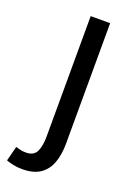

<svg xmlns="http://www.w3.org/2000/svg" viewBox="-175 -539 553 807"><g transform="rotate(20 101.0 -135.5)"><path d="M34 216Q12 216 -6.5 212Q-25 208 -38 203L-21 137Q-11 140 0.5 142.5Q12 145 24 145Q60 145 72 119.5Q84 94 84 51L85 -487H172L171 51Q171 101 157.5 138Q144 175 114 195.5Q84 216 34 216Z"/></g></svg>

Font: Assistant Medium
Style: Regular
Weight: 500
Designer: Hebrew By Ben Nathan, Latin by Paul Hunt
Version: Version 3.000